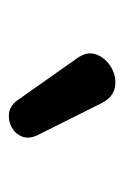

<svg xmlns="http://www.w3.org/2000/svg" viewBox="55 -874 276 426"><g transform="rotate(90 193.0 -661.0)"><path d="M203 -561 110 -693Q93 -716 101 -737Q109 -758 130 -770Q151 -782 173.5 -778Q196 -774 209 -748L280 -606Q289 -587 283 -572Q277 -557 262.5 -549Q248 -541 231.5 -543Q215 -545 203 -561Z"/></g></svg>

Font: Chiron GoRound TC
Style: Bold
Weight: 700
Designer: Ryoko NISHIZUKA 西塚涼子 (kana, bopomofo & ideographs); Paul D. Hunt (Latin, Greek & Cyrillic); Sandoll Communications 산돌커뮤니
Foundry: Adobe
Version: Version 1.000;hotconv 1.1.1;makeotfexe 2.6.0